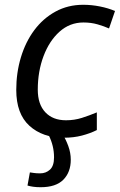

<svg xmlns="http://www.w3.org/2000/svg" viewBox="-20 -566 501 803"><path d="M247 10Q158 10 103 -40Q48 -90 48 -190Q48 -262 67.5 -326.5Q87 -391 123.5 -440Q160 -489 212 -517.5Q264 -546 328 -546Q363 -546 398 -539Q433 -532 461 -520L436 -447Q416 -456 388.5 -464Q361 -472 329 -472Q272 -472 229 -433.5Q186 -395 162 -331Q138 -267 138 -191Q138 -130 169.5 -96.5Q201 -63 256 -63Q291 -63 322.5 -73Q354 -83 385 -96V-22Q357 -8 322.5 1Q288 10 247 10ZM150 217Q132 217 118.5 215Q105 213 95 210L105 155Q113 156 122.5 157.5Q132 159 148 159Q172 159 189 143.5Q206 128 206 92Q206 44 184 0H244Q255 16 265.5 44.5Q276 73 276 102Q276 154 245 185.5Q214 217 150 217Z"/></svg>

Font: Noto Sans IKEA
Style: Italic
Weight: 400
Italic angle: -12°
Designer: Monotype Design Team
Foundry: Monotype Imaging Inc.
Version: Version 2.001